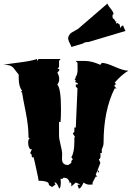

<svg xmlns="http://www.w3.org/2000/svg" viewBox="-22 -1075 760 1107"><path d="M597.7 -1054.7Q601.1 -1042.5 616.7 -1024.2Q632.3 -1005.9 632.8 -993.2Q626.5 -991.7 626.5 -983.9Q626.5 -976.1 628.4 -969.7Q631.3 -968.3 633.1 -966.6Q634.8 -964.8 636.5 -963.4Q638.2 -961.9 638.7 -960.9Q639.2 -960 640.6 -958Q642.1 -956.1 643.1 -950.7L649.4 -952.1L646 -939L655.8 -942.4L667.5 -933.6L672.4 -913.1L679.2 -924.8L688 -928.2Q689.5 -920.9 701.7 -896.5L488.8 -833Q483.9 -832 481.9 -832Q480 -832 480 -833L459 -827.6L460 -825.2L389.6 -804.2Q388.7 -810.1 381.6 -823Q374.5 -835.9 371.8 -846.9Q369.1 -857.9 375.2 -869.4Q381.3 -880.9 389.9 -886.5Q398.4 -892.1 411.9 -899.2Q425.3 -906.2 430.2 -910.2ZM424.8 -9.3 441.4 -11.2 415 -22.5 389.2 0V-15.1Q387.2 -23.4 380.4 -23.4V-14.2Q378.4 -30.8 370.8 -40.5Q363.3 -50.3 344.2 -50.3Q339.8 -43.5 334.2 -43.5Q328.6 -43.5 327.1 -44.4L328.6 -24.9Q328.6 11.7 318.4 11.7Q311 -13.2 298.8 -22.5Q292.5 -22.5 290.5 -21.5L298.8 -12.7L278.8 3.4L260.3 -7.8Q260.3 -22 247.6 -26.4Q231.4 -32.7 200.7 -32.7Q200.7 -38.6 186.8 -102.8Q172.9 -167 171.9 -168.9Q169.9 -167 167.7 -167Q165.5 -167 162.8 -170.2Q160.2 -173.3 160.2 -176Q160.2 -178.7 162.1 -180.7L151.9 -192.4L162.1 -214.8H151.9Q141.1 -227.5 140.4 -250Q139.6 -272.5 149.4 -277.3L142.1 -282.2V-293Q142.1 -350.6 125.5 -432.9Q108.9 -515.1 105 -543H98.6L105 -553.2Q85.9 -575.2 85.9 -625V-644.5Q78.1 -653.8 69.1 -666Q60.1 -678.2 56.2 -682.9Q52.2 -687.5 44.4 -692.9Q32.2 -701.2 -2 -701.2Q16.6 -705.6 88.9 -714.6Q161.1 -723.6 191.4 -734.9V-723.6L200.7 -734.9H327.1L318.4 -723.6V-689L308.6 -678.2Q309.1 -678.7 312.5 -678.7Q320.3 -678.7 320.3 -671.4Q320.3 -669.4 318.4 -667.5L308.6 -655.3Q319.3 -638.7 319.3 -619.6Q319.3 -600.6 308.6 -587.9Q329.6 -563.5 329.6 -448.2Q329.6 -397.5 327.1 -372.1H318.4V-293Q318.4 -275.4 327.4 -239.5Q336.4 -203.6 336.4 -189.9L335.4 -158.2Q335.4 -123.5 371.1 -123.5L389.2 -135.7V-146.5L397.9 -157.2L389.2 -168.9Q406.7 -195.3 406.7 -256.8V-282.2L410.6 -285.2L397.9 -305.2L406.7 -315.9V-339.8H415L424.8 -565.4L415 -576.2V-587.9H424.8Q426.8 -590.3 426.8 -593Q426.8 -595.7 419.2 -598.4Q411.6 -601.1 411.6 -603.3Q411.6 -605.5 415 -610.4L406.7 -620.1L408.2 -619.6Q410.2 -619.6 412.6 -622.6Q415 -625.5 415 -627.4Q415 -629.4 413.1 -630.4Q425.3 -642.6 425.3 -674.3Q425.3 -706.1 424.8 -712.4L415 -723.6H468.3Q506.3 -723.6 556.6 -701.2L564.9 -712.4Q590.3 -712.4 640.1 -689.9Q689.9 -667.5 718.3 -667.5Q679.2 -644.5 639.2 -598.6L648.9 -589.4H647Q643.6 -589.4 640.6 -586.2Q637.7 -583 637.7 -580.1Q637.7 -577.1 639.2 -576.2L649.9 -565.4H639.2Q575.2 -438 575.2 -252.4Q575.2 -233.9 564.9 -214.8V-192.4H556.6L557.6 -178.2Q557.6 -157.2 547.9 -157.2L556.6 -135.7L539.1 -90.3Q540 -92.3 542.2 -92.3Q544.4 -92.3 546.9 -89.1Q549.3 -85.9 549.3 -83.3Q549.3 -80.6 547.9 -79.1L539.1 -90.3L529.8 -67.4L539.1 -56.6H529.8L511.7 -22.5V-11.2Q508.8 -10.3 493.2 -10.3Q477.5 -10.3 459.5 -22.5Q456.1 -13.2 448 -0.5Q439.9 12.2 432.6 12.7Z"/></svg>

Font: Butcherman
Style: Regular
Weight: 400
Version: Version 001.003